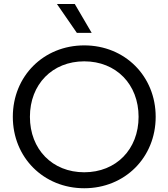

<svg xmlns="http://www.w3.org/2000/svg" viewBox="-20 -954 866 987"><path d="M413.1 13.7C622.1 13.7 780.3 -144.5 780.3 -353.5C780.3 -562.5 622.1 -720.7 413.1 -720.7C204.1 -720.7 45.9 -562.5 45.9 -353.5C45.9 -144.5 204.1 13.7 413.1 13.7ZM413.1 -68.4C249 -68.4 133.8 -186.5 133.8 -353.5C133.8 -520.5 249 -638.7 413.1 -638.7C577.1 -638.7 692.4 -520.5 692.4 -353.5C692.4 -186.5 577.1 -68.4 413.1 -68.4ZM375 -785.2H451.2L364.3 -933.6H272.5Z"/></svg>

Font: Wanted Sans
Style: Regular
Weight: 400
Designer: Original Design by Kil Hyung-jin and Kang Hanbin, Wanted Lab, Inc; Hangeul from Source Han Sans by Jang Soo-young and Ka
Foundry: Wanted Lab, Inc.
Version: Version 1.001;Glyphs 3.2 (3227)